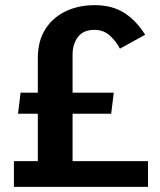

<svg xmlns="http://www.w3.org/2000/svg" viewBox="-20 -726 621 746"><path d="M34 -100H127V-500Q127 -567 156 -612.5Q185 -658 235 -682Q285 -706 348 -706Q415 -706 462 -676.5Q509 -647 544 -591L446 -537Q431 -566 406.5 -588Q382 -610 347 -610Q304 -610 283 -582.5Q262 -555 262 -514V-100H555V0H34ZM50 -284 60 -366H422L412 -284Z"/></svg>

Font: Rosario Light
Style: Bold
Weight: 700
Version: Version 1.101; ttfautohint (v1.8.1.43-b0c9)